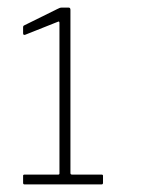

<svg xmlns="http://www.w3.org/2000/svg" viewBox="-20 -867 407 507"><path d="M248 -406Q252 -406 252 -403V-384Q252 -380 248 -380H45Q41 -380 41 -384V-403Q41 -406 45 -406H134Q137 -406 137 -409V-806Q137 -811 134 -810L46 -775Q41 -774 41 -779V-795Q41 -797 41.5 -798Q42 -799 44 -800L131 -843Q135 -845 137.5 -846Q140 -847 144 -847H161Q166 -847 166 -841V-410Q166 -406 170 -406H248Z"/></svg>

Font: Libre Franklin Thin
Style: Regular
Weight: 100
Designer: Pablo Impallari, Rodrigo Fuenzalida, Nhung Nguyen
Foundry: Impallari Type
Version: Version 3.000